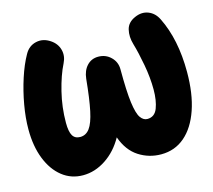

<svg xmlns="http://www.w3.org/2000/svg" viewBox="-93 -661 942 850"><g transform="rotate(-15 378.5 -236.0)"><path d="M204.1 -533.2Q231.9 -514.6 239.7 -484.9Q247.6 -455.1 232.4 -424.8Q208.5 -377.4 191.4 -308.1Q174.3 -238.8 174.3 -167.5Q174.3 -127 185.1 -108.9Q195.8 -90.8 219.7 -90.8Q246.1 -90.8 263.2 -113.8Q280.3 -136.7 291.5 -189.7Q302.7 -242.7 311.5 -333Q315.4 -369.6 335.9 -391.6Q356.4 -413.6 387.7 -413.6Q421.9 -413.6 445.3 -390.6Q468.8 -367.7 468.8 -334Q468.8 -233.4 475.8 -180.9Q482.9 -128.4 496.1 -109.6Q509.3 -90.8 527.3 -90.8Q561 -90.8 574.2 -125.2Q587.4 -159.7 587.4 -210Q587.4 -263.7 576.4 -324Q565.4 -384.3 552.7 -427.2Q542 -463.4 549.6 -494.9Q557.1 -526.4 592.3 -541.5Q624.5 -555.7 653.6 -544.4Q682.6 -533.2 698.2 -501.5Q750.5 -396 750.5 -247.1Q750.5 -147.5 725.6 -75Q700.7 -2.4 655 36.9Q609.4 76.2 546.4 76.2Q490.7 76.2 444.3 46.4Q397.9 16.6 375 -47.4Q342.8 10.3 293 43.2Q243.2 76.2 188.5 76.2Q134.3 76.2 93.3 43.7Q52.2 11.2 29.3 -46.9Q6.3 -105 6.3 -182.1Q6.3 -234.9 16.8 -294.2Q27.3 -353.5 45.4 -409.4Q63.5 -465.3 86.9 -506.8Q105 -539.6 138.7 -547.1Q172.4 -554.7 204.1 -533.2Z"/></g></svg>

Font: Mikhak Black
Style: Regular
Weight: 900
Designer: Amin Abedi
Version: Version 3.3